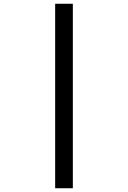

<svg xmlns="http://www.w3.org/2000/svg" viewBox="-20 -743 680 1020"><path d="M367 257V-723H273V257Z"/></svg>

Font: Linux Libertine Mono O 
Style: Mono Bold
Weight: 400
Designer: Philipp H. Poll
Foundry: Philipp H. Poll
Version: Version 5.1.7